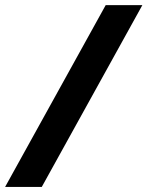

<svg xmlns="http://www.w3.org/2000/svg" viewBox="-64 -734 579 754"><path d="M495.1 -713.9 100.1 0H-43.9L351.1 -713.9Z"/></svg>

Font: CAA NEO Sans
Style: Bold Italic
Weight: 700
Italic angle: -12°
Version: Version 1.10